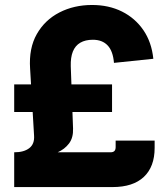

<svg xmlns="http://www.w3.org/2000/svg" viewBox="-20 -759 681 779"><path d="M38.1 -116.2V-141.1Q77.1 -141.1 98.9 -158Q120.6 -174.8 118.2 -209L102.1 -481Q96.7 -563.5 129.4 -620.8Q162.1 -678.2 221.2 -708.5Q280.3 -738.8 353.5 -738.8Q421.4 -738.8 474.9 -712.2Q528.3 -685.5 561.8 -636.7Q595.2 -587.9 602.1 -520.5L442.4 -503.9Q438.5 -551.8 416.7 -574.7Q395 -597.7 356.9 -597.7Q326.2 -597.7 305.7 -585.7Q285.2 -573.7 275.6 -549.8Q266.1 -525.9 267.1 -490.2L276.4 -237.8Q277.8 -200.2 260 -176.8Q242.2 -153.3 212.9 -140.6Q183.6 -127.9 150.4 -122.8Q117.2 -117.7 87.2 -116.9Q57.1 -116.2 38.1 -116.2ZM37.6 0V-141.1H428.2Q439 -141.1 444.1 -146.2Q449.2 -151.4 449.2 -162.1V-188.5H607.4V-159.2Q607.4 -82.5 563.7 -41.3Q520 0 436.5 0ZM37.6 -304.7V-416.5H434.6V-304.7Z"/></svg>

Font: Inter 20pt ExtraBold
Style: Regular
Weight: 800
Version: Version 4.001;git-66647c0bb